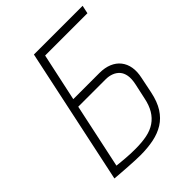

<svg xmlns="http://www.w3.org/2000/svg" viewBox="-203 -810 931 931"><g transform="rotate(-45 263.0 -344.5)"><path d="M183 -658H517L526 -700H192ZM353 -412H174L236 -700H192L43 1Q42 1 54.5 2Q67 3 87 4.5Q107 6 130 7.5Q153 9 175 10Q197 11 212 11Q262 11 303.5 2.5Q345 -6 377 -26Q409 -46 431 -80.5Q453 -115 464 -168L481 -251Q489 -287 484 -316.5Q479 -346 462 -367.5Q445 -389 417.5 -400.5Q390 -412 353 -412ZM421 -171Q413 -131 396.5 -103.5Q380 -76 355 -59Q330 -42 296 -35Q262 -28 217 -28Q201 -28 184 -28.5Q167 -29 151.5 -30.5Q136 -32 123.5 -33Q111 -34 103.5 -35Q96 -36 94 -36L165 -369H353Q375 -369 393.5 -362Q412 -355 424.5 -341Q437 -327 441 -304.5Q445 -282 438 -249Z"/></g></svg>

Font: Advent Pro Light
Style: Italic
Weight: 300
Italic angle: -12°
Version: Version 3.000